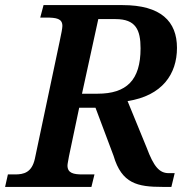

<svg xmlns="http://www.w3.org/2000/svg" viewBox="-30 -734 751 754"><path d="M-10 0H329L341 -49H294C259 -49 235 -54 235 -84C235 -91 238 -102 241 -121L281 -311H345L416 -122C448 -13 510 0 608 0H643L656 -54H633C596 -54 574 -79 546 -154L471 -337C607 -358 665 -443 665 -546C665 -650 602 -714 451 -714H141L128 -665H150C192 -665 215 -661 215 -632C215 -624 211 -602 204 -570L107 -111C95 -56 63 -49 29 -49H1ZM292 -366 356 -659H424C503 -659 522 -617 522 -544C522 -419 467 -366 353 -366Z"/></svg>

Font: Noto Serif Semi
Style: Italic
Weight: 600
Italic angle: -12°
Designer: Monotype Design Team
Foundry: Monotype Imaging Inc.
Version: Version 1.901